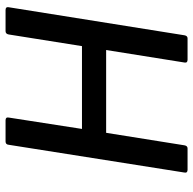

<svg xmlns="http://www.w3.org/2000/svg" viewBox="-22 -673 695 691"><g transform="rotate(-90 325.5 -327.5)"><path d="M60 0Q48 0 50 -11L150 -644Q151 -655 162 -655H238Q250 -655 248 -644L207 -380H505L547 -644Q549 -655 559 -655H635Q647 -655 645 -644L544 -11Q542 0 533 0H456Q444 0 446 -11L491 -293H193L148 -11Q146 0 137 0Z"/></g></svg>

Font: Sofia Sans SemiBold
Style: Italic
Weight: 600
Italic angle: -9°
Designer: Botio Nikoltchev, Ani Petrova
Foundry: lettersoup
Version: Version 4.100-B